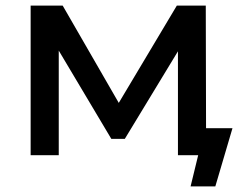

<svg xmlns="http://www.w3.org/2000/svg" viewBox="-20 -552 876 683"><path d="M89 0V-532H203L402.5 -186L609 -532H712L713 -96H807L746 111H658L685 0H613V-369.5L424 -58H376L189 -372V0Z"/></svg>

Font: Argentum Sans
Style: Regular
Weight: 400
Designer: Julieta Ulanovsky, Owen Earl, Chris M. Simpson, Rasmus Andersson, Cristiano Sobral
Foundry: The Argentum Sans Project Authors
Version: Version 3.135; ttfautohint (v1.8.4.7-5d5b-dirty)